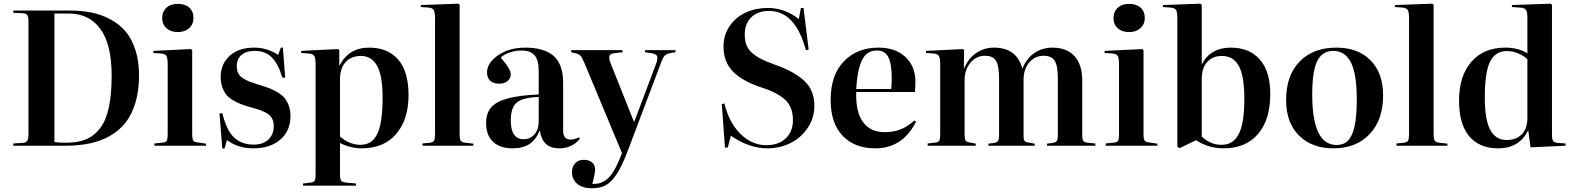

<svg xmlns="http://www.w3.org/2000/svg" viewBox="-20 -787 8502 1037"><path d="M51.8 0V-12.2L103 -15.1Q121.6 -16.6 127.7 -27.3Q133.8 -38.1 133.8 -67.9V-669.9Q133.8 -695.8 127.2 -705.6Q120.6 -715.3 100.1 -715.8L51.8 -717.8V-730H358.9Q420.4 -730 473.4 -719.5Q526.4 -709 574.7 -683.3Q623 -657.7 657 -618.7Q690.9 -579.6 710.9 -518.6Q731 -457.5 731 -379.9Q731 -296.9 711.4 -232.2Q691.9 -167.5 657.5 -124Q623 -80.6 572.8 -52.5Q522.5 -24.4 463.9 -12.2Q405.3 0 334 0ZM335.9 -16.1Q398.4 -16.1 442.9 -33.9Q487.3 -51.8 519.5 -93Q551.8 -134.3 567.4 -204.8Q583 -275.4 583 -377.9Q583 -547.4 522.2 -630.6Q461.4 -713.9 351.1 -713.9H273.9V-20Q300.3 -16.1 335.9 -16.1Z M856 -689.9Q856 -724.1 878.7 -745.1Q901.4 -766.1 939.9 -766.1Q980 -766.1 1002.4 -745.6Q1024.9 -725.1 1024.9 -689.9Q1024.9 -656.2 1001.5 -635Q978 -613.8 939.9 -613.8Q901.9 -613.8 878.9 -634.5Q856 -655.3 856 -689.9ZM814 0V-12.2L860.8 -17.1Q876.5 -18.6 881.1 -27.6Q885.7 -36.6 885.7 -63V-437Q885.7 -471.7 879.4 -483.9Q873 -496.1 851.1 -498L807.6 -501L808.6 -512.2L1010.7 -522L1018.1 -516.1V-61Q1018.1 -37.1 1023.7 -28.3Q1029.3 -19.5 1044.9 -18.1L1092.8 -11.2V0Z M1180.7 15.1 1165.5 -173.8 1180.7 -175.8Q1203.1 -83.5 1244.1 -44.7Q1285.2 -5.9 1349.6 -5.9Q1399.4 -5.9 1429 -32.7Q1458.5 -59.6 1458.5 -106.9Q1458.5 -126 1452.4 -140.4Q1446.3 -154.8 1435.8 -164.6Q1425.3 -174.3 1409.4 -181.9Q1393.6 -189.5 1376.7 -195.1Q1359.9 -200.7 1338.4 -206.5Q1334.5 -207.5 1332.5 -208Q1302.2 -216.8 1282.2 -224.4Q1262.2 -231.9 1239.3 -245.1Q1216.3 -258.3 1203.1 -274.4Q1189.9 -290.5 1180.9 -315.2Q1171.9 -339.8 1171.9 -371.1Q1171.9 -441.4 1220.5 -485.6Q1269 -529.8 1353.5 -529.8Q1424.3 -529.8 1482.4 -490.2L1496.6 -529.8H1507.8L1520.5 -367.2L1504.9 -368.2Q1482.9 -441.9 1447.8 -477.1Q1412.6 -512.2 1356.4 -512.2Q1310.5 -512.2 1284.7 -490.5Q1258.8 -468.8 1258.8 -429.2Q1258.8 -406.2 1267.3 -390.1Q1275.9 -374 1294.7 -362.8Q1313.5 -351.6 1330.1 -345.2Q1346.7 -338.9 1376.5 -329.6Q1381.8 -328.1 1384.8 -327.1Q1414.6 -318.4 1435.3 -310.3Q1456.1 -302.2 1479.2 -288.3Q1502.4 -274.4 1516.4 -258.1Q1530.3 -241.7 1539.6 -216.6Q1548.8 -191.4 1548.8 -160.2Q1548.8 -79.6 1493.7 -32.7Q1438.5 14.2 1348.6 14.2Q1264.2 14.2 1205.6 -30.8L1192.9 15.1Z M1616.7 215.8V204.1L1658.7 199.2Q1673.8 197.8 1679.2 189.2Q1684.6 180.7 1684.6 153.8V-437Q1684.6 -472.2 1677.7 -484.1Q1670.9 -496.1 1648.4 -498L1606.4 -501L1607.4 -512.2L1806.6 -522L1812.5 -516.1V-434.1H1814.5Q1864.3 -529.8 1973.6 -529.8Q2073.7 -529.8 2130.1 -465.8Q2186.5 -401.9 2186.5 -272.9Q2186.5 -141.6 2120.1 -63.7Q2053.7 14.2 1932.6 14.2Q1902.8 14.2 1871.1 6.1Q1839.4 -2 1816.4 -15.1V153.8Q1816.4 179.7 1822.3 188.5Q1828.1 197.3 1849.6 199.2L1902.3 204.1V215.8ZM2046.4 -259.8Q2046.4 -379.4 2016.4 -432.1Q1986.3 -484.9 1929.7 -484.9Q1877.4 -484.9 1846.9 -451.9Q1816.4 -418.9 1816.4 -357.9V-49.8Q1836.4 -30.8 1866 -17.8Q1895.5 -4.9 1925.3 -4.9Q1955.1 -4.9 1976.6 -16.8Q1998 -28.8 2014.2 -57.4Q2030.3 -85.9 2038.3 -136.2Q2046.4 -186.5 2046.4 -259.8Z M2261.7 0V-12.2L2301.8 -16.1Q2319.3 -18.1 2324.5 -27.6Q2329.6 -37.1 2329.6 -64.9V-687Q2329.6 -720.2 2323 -732.2Q2316.4 -744.1 2295.4 -746.1L2252.4 -749L2253.4 -759.8L2455.6 -767.1L2462.4 -761.2V-62Q2462.4 -36.6 2468.3 -27.3Q2474.1 -18.1 2493.7 -16.1L2536.6 -11.2V0Z M2747.6 14.2Q2680.2 14.2 2642.8 -21.5Q2605.5 -57.1 2605.5 -122.1Q2605.5 -174.8 2632.1 -206.3Q2658.7 -237.8 2720.5 -254.9Q2782.2 -272 2889.6 -276.9V-402.8Q2889.6 -462.4 2867.4 -488.3Q2845.2 -514.2 2795.4 -514.2Q2764.6 -514.2 2732.9 -503.4Q2701.2 -492.7 2684.6 -476.1Q2738.8 -414.6 2738.8 -384.8Q2738.8 -364.3 2721.7 -349.6Q2704.6 -335 2675.8 -335Q2643.6 -335 2627 -351.3Q2610.4 -367.7 2610.4 -396Q2610.4 -446.8 2669.9 -488.3Q2729.5 -529.8 2816.4 -529.8Q2918.9 -529.8 2970.2 -484.9Q3021.5 -439.9 3021.5 -339.8V-82Q3021.5 -33.2 3061.5 -33.2Q3083 -33.2 3107.4 -44.9L3112.8 -38.1Q3069.3 14.2 3002.4 14.2Q2953.6 14.2 2928 -10.3Q2902.3 -34.7 2895.5 -83Q2873.5 -30.8 2838.4 -8.3Q2803.2 14.2 2747.6 14.2ZM2807.6 -35.2Q2844.7 -35.2 2867.2 -61.8Q2889.6 -88.4 2889.6 -131.8V-263.2Q2804.7 -260.3 2771.7 -233.6Q2738.8 -207 2738.8 -137.2Q2738.8 -35.2 2807.6 -35.2Z M3176.3 230Q3126.5 230 3097.9 206.1Q3069.3 182.1 3069.3 143.1Q3069.3 113.8 3086.2 95Q3103 76.2 3133.3 76.2Q3161.1 76.2 3177.7 90.3Q3194.3 104.5 3194.3 127.9Q3194.3 149.4 3179.2 206.1Q3199.2 207 3215.1 203.1Q3231 199.2 3250.2 187Q3269.5 174.8 3288.3 146.7Q3307.1 118.7 3325.2 75.2L3339.4 40L3138.2 -442.9Q3125.5 -473.6 3117.2 -483.6Q3108.9 -493.7 3093.3 -498L3064.5 -504.9L3065.4 -516.1H3342.3V-504.9L3299.3 -500Q3277.3 -497.6 3272.2 -486.6Q3267.1 -475.6 3277.3 -446.8L3403.3 -130.9H3406.2L3524.4 -444.8Q3534.2 -474.1 3528.3 -485.1Q3522.5 -496.1 3498.5 -500L3463.4 -504.9L3464.4 -516.1H3628.4V-504.9L3599.6 -500Q3579.6 -496.1 3570.1 -486.1Q3560.5 -476.1 3549.3 -445.8L3373.5 20Q3341.8 105 3313 150.1Q3284.2 195.3 3253.2 212.6Q3222.2 230 3176.3 230Z M4126.5 14.2Q4024.4 14.2 3927.7 -54.2L3910.6 9.8H3895.5L3878.4 -225.1L3892.6 -228Q3918 -124 3979.7 -63.5Q4041.5 -2.9 4118.7 -2.9Q4185.5 -2.9 4224.1 -40Q4262.7 -77.1 4262.7 -138.2Q4262.7 -207 4222.7 -246.3Q4182.6 -285.6 4094.7 -314Q3993.2 -346.7 3940.4 -398.9Q3887.7 -451.2 3887.7 -535.2Q3887.7 -598.1 3920.9 -646.5Q3954.1 -694.8 4008.3 -719.5Q4062.5 -744.1 4127.4 -744.1Q4218.3 -744.1 4294.4 -684.1L4305.7 -744.1H4319.8L4347.7 -519L4332.5 -516.1Q4275.9 -728 4133.8 -728Q4071.8 -728 4037.1 -693.1Q4002.4 -658.2 4002.4 -600.1Q4002.4 -566.9 4012.2 -542.5Q4022 -518.1 4043.9 -499.5Q4065.9 -481 4092.8 -467.5Q4119.6 -454.1 4161.6 -439Q4269 -401.9 4323.7 -350.6Q4378.4 -299.3 4378.4 -216.8Q4378.4 -149.4 4342 -95.7Q4305.7 -42 4248.5 -13.9Q4191.4 14.2 4126.5 14.2Z M4707.5 14.2Q4595.2 14.2 4530.8 -54Q4466.3 -122.1 4466.3 -247.1Q4466.3 -381.3 4537.6 -455.6Q4608.9 -529.8 4725.1 -529.8Q4815.9 -529.8 4870.1 -479.5Q4924.3 -429.2 4924.3 -344.2Q4924.3 -318.4 4921.4 -290H4604.5Q4601.1 -181.6 4641.4 -127.4Q4681.6 -73.2 4756.3 -73.2Q4802.2 -73.2 4840.1 -86.7Q4877.9 -100.1 4918.5 -136.2L4927.2 -128.9Q4854.5 14.2 4707.5 14.2ZM4604.5 -306.2H4793.5Q4796.4 -331.5 4796.4 -360.8Q4796.4 -443.8 4777.6 -479Q4758.8 -514.2 4717.3 -514.2Q4683.1 -514.2 4660.6 -495.8Q4638.2 -477.5 4623.5 -430.9Q4608.9 -384.3 4604.5 -306.2Z M4990.2 0V-12.2L5033.2 -17.1Q5048.3 -18.6 5053.2 -27.8Q5058.1 -37.1 5058.1 -63V-437Q5058.1 -471.7 5051.5 -483.9Q5044.9 -496.1 5023.9 -498L4981 -501L4981.9 -512.2L5181.2 -522L5187 -516.1L5186 -416H5187Q5208.5 -470.2 5251.7 -500Q5294.9 -529.8 5348.1 -529.8Q5472.7 -529.8 5502 -415Q5522 -469.2 5565.2 -499.5Q5608.4 -529.8 5664.1 -529.8Q5741.2 -529.8 5783.2 -484.1Q5825.2 -438.5 5825.2 -352.1V-58.1Q5825.2 -34.7 5830.8 -26.4Q5836.4 -18.1 5855 -16.1L5896 -12.2V0H5635.3V-11.2L5666 -15.1Q5682.6 -17.6 5688 -25.9Q5693.4 -34.2 5693.4 -58.1V-361.8Q5693.4 -432.6 5676.3 -459.2Q5659.2 -485.8 5616.2 -485.8Q5569.8 -485.8 5539.1 -450Q5508.3 -414.1 5508.3 -356V-61Q5508.3 -44.4 5509 -37.8Q5509.8 -31.2 5514.6 -25.4Q5519.5 -19.5 5530.3 -18.1L5568.4 -11.2V0H5318.4V-11.2L5349.1 -15.1Q5365.2 -17.6 5370.6 -25.9Q5376 -34.2 5376 -58.1V-361.8Q5376 -433.1 5359.1 -459.5Q5342.3 -485.8 5299.3 -485.8Q5252.4 -485.8 5221.2 -448.2Q5189.9 -410.6 5189.9 -354V-61Q5189.9 -37.1 5194.8 -28.8Q5199.7 -20.5 5214.4 -18.1L5250 -11.2V0Z M5994.1 -689.9Q5994.1 -724.1 6016.8 -745.1Q6039.6 -766.1 6078.1 -766.1Q6118.2 -766.1 6140.6 -745.6Q6163.1 -725.1 6163.1 -689.9Q6163.1 -656.2 6139.6 -635Q6116.2 -613.8 6078.1 -613.8Q6040 -613.8 6017.1 -634.5Q5994.1 -655.3 5994.1 -689.9ZM5952.1 0V-12.2L5999 -17.1Q6014.6 -18.6 6019.3 -27.6Q6023.9 -36.6 6023.9 -63V-437Q6023.9 -471.7 6017.6 -483.9Q6011.2 -496.1 5989.3 -498L5945.8 -501L5946.8 -512.2L6148.9 -522L6156.2 -516.1V-61Q6156.2 -37.1 6161.9 -28.3Q6167.5 -19.5 6183.1 -18.1L6231 -11.2V0Z M6351.6 13.2 6338.9 5.9V-685.1Q6338.9 -719.7 6332.8 -731.9Q6326.7 -744.1 6301.8 -746.1L6260.7 -749L6261.7 -759.8L6463.9 -767.1L6470.7 -761.2V-440.9H6471.7Q6518.6 -529.8 6627.4 -529.8Q6727.1 -529.8 6783.9 -466.3Q6840.8 -402.8 6840.8 -277.8Q6840.8 -141.1 6774.7 -63.5Q6708.5 14.2 6588.9 14.2Q6508.3 14.2 6439.5 -29.8ZM6576.7 -4.9Q6606.9 -4.9 6628.9 -17.1Q6650.9 -29.3 6667.5 -57.6Q6684.1 -85.9 6692.4 -134.8Q6700.7 -183.6 6700.7 -253.9Q6700.7 -377 6670.9 -430.9Q6641.1 -484.9 6579.6 -484.9Q6531.2 -484.9 6501 -453.1Q6470.7 -421.4 6470.7 -358.9V-49.8Q6517.1 -4.9 6576.7 -4.9Z M7182.1 14.2Q7064.9 14.2 6995.6 -55.4Q6926.3 -125 6926.3 -246.1Q6926.3 -379.9 6999.3 -454.8Q7072.3 -529.8 7198.2 -529.8Q7314 -529.8 7382.1 -461.4Q7450.2 -393.1 7450.2 -271Q7450.2 -139.6 7377.4 -62.7Q7304.7 14.2 7182.1 14.2ZM7199.2 -3.9Q7236.3 -3.9 7259.8 -26.6Q7283.2 -49.3 7295.7 -103.8Q7308.1 -158.2 7308.1 -248Q7308.1 -389.2 7275.9 -450.7Q7243.7 -512.2 7181.2 -512.2Q7122.6 -512.2 7095 -458.5Q7067.4 -404.8 7067.4 -275.9Q7067.4 -3.9 7199.2 -3.9Z M7522.5 0V-12.2L7562.5 -16.1Q7580.1 -18.1 7585.2 -27.6Q7590.3 -37.1 7590.3 -64.9V-687Q7590.3 -720.2 7583.7 -732.2Q7577.1 -744.1 7556.2 -746.1L7513.2 -749L7514.2 -759.8L7716.3 -767.1L7723.1 -761.2V-62Q7723.1 -36.6 7729 -27.3Q7734.9 -18.1 7754.4 -16.1L7797.4 -11.2V0Z M8071.3 14.2Q7971.2 14.2 7915.8 -50.5Q7860.4 -115.2 7860.4 -243.2Q7860.4 -377 7927 -453.4Q7993.7 -529.8 8110.4 -529.8Q8179.7 -529.8 8229.5 -499V-692.9Q8229.5 -723.1 8221.7 -733.9Q8213.9 -744.6 8189.5 -746.1L8145.5 -749L8146.5 -759.8L8355.5 -767.1L8362.3 -761.2V-60.1Q8362.3 -35.2 8368.4 -25.9Q8374.5 -16.6 8393.6 -15.1L8435.5 -12.2V0L8246.6 8.8L8234.4 -81.1H8232.4Q8185.1 14.2 8071.3 14.2ZM8117.2 -30.8Q8168 -30.8 8198.7 -61Q8229.5 -91.3 8229.5 -152.8V-467.8Q8206.5 -487.8 8177.2 -499.5Q8147.9 -511.2 8118.7 -511.2Q8056.2 -511.2 8027.8 -453.9Q7999.5 -396.5 7999.5 -261.2Q7999.5 -139.6 8029.1 -85.2Q8058.6 -30.8 8117.2 -30.8Z"/></svg>

Font: Display Semibold
Style: Regular
Weight: 600
Designer: Latin by Veronika Burian and Jose Scaglione. Greek by Irene Vlachou. Cyrillic by Vera Evstafieva.
Foundry: TypeTogether
Version: Version 3.002